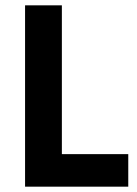

<svg xmlns="http://www.w3.org/2000/svg" viewBox="-20 -700 512 720"><path d="M461 0H74V-680H212V-122H461Z"/></svg>

Font: Titillium Web[RUS by Daymarius]
Style: Bold
Weight: 700
Designer: Cyrillization by Daymarius
Foundry: Cyrillization by Daymarius
Version: Version 1.002 September 11, 2018